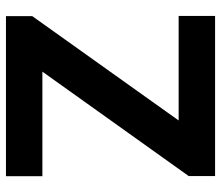

<svg xmlns="http://www.w3.org/2000/svg" viewBox="-70 -690 759 660"><g transform="rotate(90 310.0 -359.5)"><path d="M35 0V-90.4L393.6 -593.6H34.2V-718.8H584.8V-628.3L225.8 -125.2H585.2V0Z"/></g></svg>

Font: Inter Display V
Style: Regular
Weight: 400
Designer: Rasmus Andersson
Foundry: rsms
Version: Version 3.015;git-src